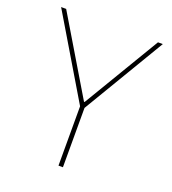

<svg xmlns="http://www.w3.org/2000/svg" viewBox="-129 -796 803 894"><g transform="rotate(20 273.0 -349.0)"><path d="M284 0H262V-294L21 -698H46L272 -320H275L501 -698H525L284 -294Z"/></g></svg>

Font: IBM Plex Sans Thin
Style: Regular
Weight: 250
Designer: Mike Abbink, Paul van der Laan, Pieter van Rosmalen
Foundry: Bold Monday
Version: Version 3.201